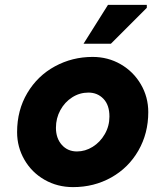

<svg xmlns="http://www.w3.org/2000/svg" viewBox="-20 -754 627 786"><path d="M359 -521Q422 -521 474 -491Q526 -461 556.5 -409Q587 -357 587 -295Q587 -208 546.5 -137.5Q506 -67 435.5 -27.5Q365 12 279 12Q215 12 162.5 -18Q110 -48 80 -100Q50 -152 50 -213Q50 -303 92 -373.5Q134 -444 205 -482.5Q276 -521 359 -521ZM295 -134Q329 -134 359.5 -153Q390 -172 409 -205Q428 -238 428 -277Q428 -324 403.5 -349.5Q379 -375 342 -375Q306 -375 275.5 -355.5Q245 -336 227 -303Q209 -270 209 -231Q209 -188 233 -161Q257 -134 295 -134ZM422 -734H581V-722L434 -575H322Z"/></svg>

Font: Arvo
Style: Bold Italic
Weight: 700
Italic angle: -13°
Designer: Anton Koovit (Cyrillic Expansion: Cyreal)
Foundry: Anton Koovit, Yassin Baggar
Version: Version 3.000